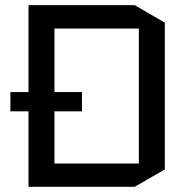

<svg xmlns="http://www.w3.org/2000/svg" viewBox="-20 -720 745 740"><path d="M20 -291V-365.2H89.8V-700.2H499L615.2 -632.8V-66.9L499 0H89.8V-291ZM189.9 -609.9V-365.2H295.9V-291H189.9V-89.8H515.1V-609.9Z"/></svg>

Font: Quantico
Style: Regular
Weight: 400
Designer: Matt Desmond
Foundry: MADtype
Version: Version 2.002